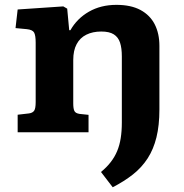

<svg xmlns="http://www.w3.org/2000/svg" viewBox="-20 -558 775 810"><path d="M471 -537.5Q532.5 -537.5 572.8 -515.8Q613 -494 632.8 -455.2Q652.5 -416.5 652.5 -364.5V-96Q652.5 -29 640 21.5Q627.5 72 602.8 110.2Q578 148.5 541 177.8Q504 207 455.5 232L406 167.5Q430.5 147.5 447.2 125.7Q464 104 474.2 79.5Q484.5 55 489.2 25.2Q494 -4.5 494 -41V-320Q494 -355 486.5 -378Q479 -401 460.2 -413Q441.5 -425 407.5 -425Q371 -425 344.3 -411.7Q317.5 -398.5 303.3 -371.7Q289 -345 289 -305V-122Q289 -99 294 -89.5Q299 -80 315.5 -77.5L353.5 -73.5V0H54.5V-74L102 -79.5Q117.5 -81.5 124 -90.8Q130.5 -100 130.5 -127.5V-378Q130.5 -408.5 124 -420.5Q117.5 -432.5 93 -435L45.5 -439.5L54.5 -518L247 -531L263.5 -521.5L272 -430.5H277Q305 -480 355.3 -508.8Q405.5 -537.5 471 -537.5Z"/></svg>

Font: Literata Variable Black
Style: Regular
Weight: 900
Designer: Latin by Veronika Burian and Jose Scaglione. Greek by Irene Vlachou. Cyrillic by Vera Evstafieva.
Foundry: TypeTogether
Version: Version 3.021